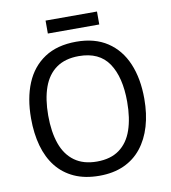

<svg xmlns="http://www.w3.org/2000/svg" viewBox="-94 -946 922 1037"><g transform="rotate(-10 367.5 -428.0)"><path d="M678 -358Q678 -275 658 -207.5Q638 -140 599 -91Q560 -42 502 -16Q444 10 368 10Q289 10 230.5 -16.5Q172 -43 133.5 -91.5Q95 -140 76 -208Q57 -276 57 -359Q57 -469 91 -551Q125 -633 194.5 -679Q264 -725 369 -725Q470 -725 539 -679.5Q608 -634 643 -551.5Q678 -469 678 -358ZM151 -358Q151 -268 174 -203Q197 -138 245.5 -103Q294 -68 368 -68Q443 -68 491 -103Q539 -138 561.5 -203Q584 -268 584 -358Q584 -493 532.5 -569.5Q481 -646 369 -646Q294 -646 245.5 -611.5Q197 -577 174 -512.5Q151 -448 151 -358ZM508 -866V-795H226V-866Z"/></g></svg>

Font: Noto Sans Display
Style: Regular
Weight: 400
Designer: Monotype Design Team
Foundry: Monotype Imaging Inc.
Version: Version 2.003